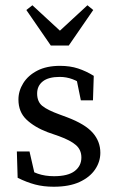

<svg xmlns="http://www.w3.org/2000/svg" viewBox="-20 -698 438 729"><path d="M184 11Q145 11 113 2.5Q81 -6 47 -23L44 -123H92L117 -14L72 -35V-67Q96 -48 123.5 -38.5Q151 -29 185 -29Q238 -29 263.5 -48.5Q289 -68 289 -100Q289 -129 268.5 -147Q248 -165 204 -181L161 -196Q111 -215 80.5 -244Q50 -273 50 -320Q50 -353 68.5 -382.5Q87 -412 122 -430Q157 -448 208 -448Q246 -448 276.5 -438Q307 -428 336 -410L333 -317H287L268 -410L301 -395V-371Q257 -406 207 -406Q164 -406 142.5 -389Q121 -372 121 -343Q121 -312 140.5 -296Q160 -280 207 -263L234 -253Q303 -227 332 -194Q361 -161 361 -118Q361 -84 341 -54.5Q321 -25 282 -7Q243 11 184 11ZM103 -678 246 -546H169L312 -678L334 -660L241 -525H173L80 -660Z"/></svg>

Font: Lisu Bosa ExtraLight
Style: Regular
Weight: 200
Designer: David Morse, Annie Olsen, Victor Gaultney, Frank Grießhammer (Latin)
Foundry: SIL International
Version: Version 2.000